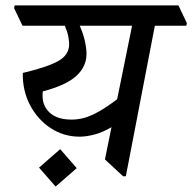

<svg xmlns="http://www.w3.org/2000/svg" viewBox="-20 -640 709 708"><path d="M274 -136Q215 -136 167 -167.5Q119 -199 91 -252Q63 -305 64 -371Q153 -392 194 -414.5Q235 -437 235 -477Q235 -489 231.5 -507Q228 -525 219 -545H63L32 -610L34 -620H638L669 -555L667 -545H551L444 10H434L367 -52L391 -171Q359 -152 328.5 -144Q298 -136 274 -136ZM467 -545H274Q287 -516 293 -488.5Q299 -461 299 -441Q299 -395 262 -360.5Q225 -326 138 -303Q137 -299 137 -295Q137 -291 137 -286Q137 -248 164.5 -223.5Q192 -199 244 -199Q284 -199 323 -217.5Q362 -236 412 -274ZM263 -20 185 48 124 -22 202 -90Z"/></svg>

Font: Tiro Devanagari Marathi
Style: Italic
Weight: 400
Italic angle: -11°
Designer: Devanagari: John Hudson & Fiona Ross, assisted by Paul Hanslow. Latin: John Hudson with Paul Hanslow, assisted by Kaja S
Foundry: Tiro Typeworks Ltd.
Version: Version 1.52